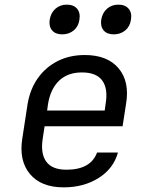

<svg xmlns="http://www.w3.org/2000/svg" viewBox="-20 -797 640 827"><path d="M254 10Q157 10 109 -47.5Q61 -105 76 -200L99 -350Q110 -414 143.5 -461Q177 -508 228.5 -534Q280 -560 345 -560Q443 -560 491 -502.5Q539 -445 523 -350L508 -253H172L164 -200Q154 -135 179.5 -100.5Q205 -66 266 -66Q371 -66 398 -140H488Q469 -71 405 -30.5Q341 10 254 10ZM183 -321H431L435 -350Q446 -415 420.5 -450Q395 -485 333 -485Q272 -485 235 -450Q198 -415 187 -350ZM470 -649Q441 -649 426.5 -666Q412 -683 416 -712Q421 -742 441 -759.5Q461 -777 490 -777Q519 -777 534 -759.5Q549 -742 544 -712Q540 -683 519.5 -666Q499 -649 470 -649ZM248 -649Q219 -649 204.5 -666Q190 -683 194 -712Q199 -742 219 -759.5Q239 -777 268 -777Q297 -777 312 -759.5Q327 -742 322 -712Q318 -683 297.5 -666Q277 -649 248 -649Z"/></svg>

Font: NKDuy Mono
Style: Italic
Weight: 400
Italic angle: -9°
Monospace: yes
Designer: NKDuy
Foundry: NKDuy
Version: Version 2.251; ttfautohint (v1.8.4.7-5d5b)